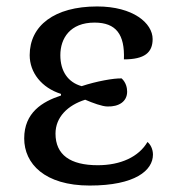

<svg xmlns="http://www.w3.org/2000/svg" viewBox="-20 -565 533 595"><path d="M258 10C399 10 454 -37 454 -86C454 -103 446 -118 437 -125C410 -79 354 -53 283 -53C198 -53 152 -85 152 -151C152 -202 190 -239 244 -256C267 -246 297 -235 313 -235C348 -234 374 -250 374 -281C374 -292 371 -309 357 -322C333 -323 278 -313 233 -298C190 -310 167 -345 167 -394C167 -446 197 -495 273 -495C340 -495 367 -458 364 -381C428 -381 453 -402 453 -444C453 -493 393 -545 281 -545C148 -545 72 -485 72 -394C72 -340 109 -293 169 -274V-269C111 -250 55 -216 55 -136C55 -58 118 10 258 10Z"/></svg>

Font: Noto Serif
Style: Regular
Weight: 400
Designer: Monotype Design Team
Foundry: Monotype Imaging Inc.
Version: Version 2.015